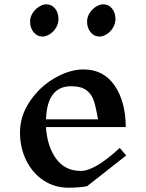

<svg xmlns="http://www.w3.org/2000/svg" viewBox="-20 -863 680 893"><path d="M120 -763Q120 -784 132 -802.5Q144 -821 161.5 -832Q179 -843 195 -843Q220 -843 236 -823.5Q252 -804 252 -774Q252 -753 240.5 -734Q229 -715 211.5 -704Q194 -693 178 -693Q153 -693 136.5 -713Q120 -733 120 -763ZM385 -763Q385 -784 397 -802.5Q409 -821 426.5 -832Q444 -843 460 -843Q485 -843 501 -823.5Q517 -804 517 -774Q517 -753 505.5 -734Q494 -715 476.5 -704Q459 -693 443 -693Q418 -693 401.5 -713Q385 -733 385 -763ZM385 3Q348 10 298 10Q234 10 182.5 -24Q131 -58 102 -117Q73 -176 73 -247Q73 -324 119 -392Q165 -460 234.5 -500Q304 -540 369 -540Q461 -540 512.5 -466Q564 -392 565 -272H194Q199 -183 240.5 -125.5Q282 -68 356 -68Q421 -68 537 -175L567 -140ZM194 -308H436Q426 -365 416.5 -394.5Q407 -424 382.5 -443Q358 -462 310 -462H311Q199 -462 194 -308Z"/></svg>

Font: Inknut Antiqua Light
Style: Regular
Weight: 300
Designer: Claus Eggers Sørensen
Foundry: Claus Eggers Sørensen
Version: Version 1.003; ttfautohint (v1.8.2) -l 8 -r 50 -G 200 -x 14 